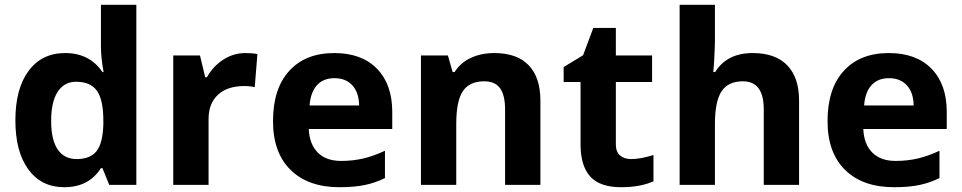

<svg xmlns="http://www.w3.org/2000/svg" viewBox="-20 -780 4057 810"><path d="M251 9.8Q154.8 9.8 99.9 -64.9Q44.9 -139.6 44.9 -272Q44.9 -406.2 100.8 -481.2Q156.7 -556.2 254.9 -556.2Q357.9 -556.2 412.1 -476.1H417Q405.8 -537.1 405.8 -585V-759.8H555.2V0H440.9L412.1 -70.8H405.8Q355 9.8 251 9.8ZM303.2 -108.9Q360.4 -108.9 387 -142.1Q413.6 -175.3 416 -254.9V-271Q416 -358.9 388.9 -397Q361.8 -435.1 300.8 -435.1Q251 -435.1 223.4 -392.8Q195.8 -350.6 195.8 -270Q195.8 -189.5 223.6 -149.2Q251.5 -108.9 303.2 -108.9Z M1015.6 -556.2Q1045.9 -556.2 1065.9 -551.8L1054.7 -412.1Q1036.6 -417 1010.7 -417Q939.5 -417 899.7 -380.4Q859.9 -343.8 859.9 -277.8V0H710.9V-545.9H823.7L845.7 -454.1H853Q878.4 -500 921.6 -528.1Q964.8 -556.2 1015.6 -556.2Z M1391.1 -450.2Q1343.8 -450.2 1316.9 -420.2Q1290 -390.1 1286.1 -335H1495.1Q1494.1 -390.1 1466.3 -420.2Q1438.5 -450.2 1391.1 -450.2ZM1412.1 9.8Q1280.3 9.8 1206.1 -63Q1131.8 -135.7 1131.8 -269Q1131.8 -406.2 1200.4 -481.2Q1269 -556.2 1390.1 -556.2Q1505.9 -556.2 1570.3 -490.2Q1634.8 -424.3 1634.8 -308.1V-235.8H1282.7Q1285.2 -172.4 1320.3 -136.7Q1355.5 -101.1 1418.9 -101.1Q1468.3 -101.1 1512.2 -111.3Q1556.2 -121.6 1604 -144V-28.8Q1564.9 -9.3 1520.5 0.2Q1476.1 9.8 1412.1 9.8Z M2259.8 0H2110.8V-318.8Q2110.8 -377.9 2089.8 -407.5Q2068.8 -437 2022.9 -437Q1960.4 -437 1932.6 -395.3Q1904.8 -353.5 1904.8 -256.8V0H1755.9V-545.9H1869.6L1889.6 -476.1H1897.9Q1922.9 -515.6 1966.6 -535.9Q2010.3 -556.2 2065.9 -556.2Q2161.1 -556.2 2210.4 -504.6Q2259.8 -453.1 2259.8 -356Z M2643.1 -108.9Q2682.1 -108.9 2736.8 -126V-15.1Q2681.2 9.8 2600.1 9.8Q2510.7 9.8 2470 -35.4Q2429.2 -80.6 2429.2 -170.9V-434.1H2357.9V-497.1L2439.9 -546.9L2482.9 -662.1H2578.1V-545.9H2731V-434.1H2578.1V-170.9Q2578.1 -139.2 2595.9 -124Q2613.8 -108.9 2643.1 -108.9Z M3351.1 0H3202.1V-318.8Q3202.1 -437 3114.3 -437Q3051.8 -437 3023.9 -394.5Q2996.1 -352.1 2996.1 -256.8V0H2847.2V-759.8H2996.1V-605Q2996.1 -586.9 2992.7 -520L2989.3 -476.1H2997.1Q3046.9 -556.2 3155.3 -556.2Q3251.5 -556.2 3301.3 -504.4Q3351.1 -452.6 3351.1 -356Z M3730.5 -450.2Q3683.1 -450.2 3656.2 -420.2Q3629.4 -390.1 3625.5 -335H3834.5Q3833.5 -390.1 3805.7 -420.2Q3777.8 -450.2 3730.5 -450.2ZM3751.5 9.8Q3619.6 9.8 3545.4 -63Q3471.2 -135.7 3471.2 -269Q3471.2 -406.2 3539.8 -481.2Q3608.4 -556.2 3729.5 -556.2Q3845.2 -556.2 3909.7 -490.2Q3974.1 -424.3 3974.1 -308.1V-235.8H3622.1Q3624.5 -172.4 3659.7 -136.7Q3694.8 -101.1 3758.3 -101.1Q3807.6 -101.1 3851.6 -111.3Q3895.5 -121.6 3943.4 -144V-28.8Q3904.3 -9.3 3859.9 0.2Q3815.4 9.8 3751.5 9.8Z"/></svg>

Font: CAA NEO Sans
Style: Bold
Weight: 700
Version: Version 1.10